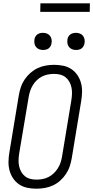

<svg xmlns="http://www.w3.org/2000/svg" viewBox="-20 -1136 565 1164"><path d="M201 8Q173 8 146 2.5Q119 -3 97 -17.5Q75 -32 60 -54Q45 -76 38 -102Q31 -128 31.5 -156Q32 -184 37 -213L94 -558Q98 -582 106 -606.5Q114 -631 129 -653.5Q144 -676 164.5 -694Q185 -712 208.5 -723Q232 -734 257.5 -738.5Q283 -743 308 -743Q336 -743 363 -737.5Q390 -732 412 -717.5Q434 -703 449 -681Q464 -659 471 -633Q478 -607 477.5 -579Q477 -551 472 -522L415 -177Q411 -153 403 -128.5Q395 -104 380 -81.5Q365 -59 345 -41Q325 -23 301 -12Q277 -1 251.5 3.5Q226 8 201 8ZM201 -47Q219 -47 238 -50.5Q257 -54 274.5 -63Q292 -72 306 -85.5Q320 -99 330.5 -115.5Q341 -132 347 -150Q353 -168 356 -186L413 -531Q416 -551 416.5 -570Q417 -589 413 -607Q409 -625 400 -641Q391 -657 377 -668Q363 -679 345 -683.5Q327 -688 308 -688Q290 -688 271 -684.5Q252 -681 234.5 -672Q217 -663 203 -649.5Q189 -636 179 -619.5Q169 -603 163 -585Q157 -567 154 -549L96 -204Q93 -184 92.5 -165Q92 -146 96 -128Q100 -110 109 -94Q118 -78 132 -67Q146 -56 164 -51.5Q182 -47 201 -47ZM441 -833Q428 -833 417 -837.5Q406 -842 398.5 -851Q391 -860 389 -872.5Q387 -885 389 -898Q390 -906 395 -914.5Q400 -923 407.5 -928Q415 -933 423.5 -935Q432 -937 440 -937Q453 -937 464.5 -932.5Q476 -928 483 -919Q490 -910 492.5 -897.5Q495 -885 492 -872Q491 -864 486 -855.5Q481 -847 474 -842Q467 -837 458 -835Q449 -833 441 -833ZM241 -833Q228 -833 217 -837.5Q206 -842 198.5 -851Q191 -860 189 -872.5Q187 -885 189 -898Q190 -906 195 -914.5Q200 -923 207.5 -928Q215 -933 223.5 -935Q232 -937 240 -937Q253 -937 264.5 -932.5Q276 -928 283 -919Q290 -910 292.5 -897.5Q295 -885 292 -872Q291 -864 286 -855.5Q281 -847 274 -842Q267 -837 258 -835Q249 -833 241 -833ZM224 -1064 225 -1116H525L524 -1064Z"/></svg>

Font: Iosevka Term Curly Lt Obl
Style: Regular
Weight: 300
Italic angle: -9°
Designer: Belleve Invis
Foundry: Belleve Invis
Version: Version 32.3.0